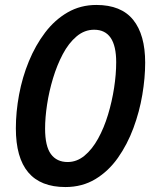

<svg xmlns="http://www.w3.org/2000/svg" viewBox="-20 -745 623 775"><path d="M244 10Q44 10 44 -227Q44 -293 57 -363Q70 -433 96.5 -497.5Q123 -562 162 -613.5Q201 -665 253 -695Q305 -725 369 -725Q469 -725 517.5 -665Q566 -605 566 -492Q566 -431 554.5 -362.5Q543 -294 518.5 -228Q494 -162 456 -108Q418 -54 365 -22Q312 10 244 10ZM253 -91Q290 -91 321 -116.5Q352 -142 376 -185.5Q400 -229 416 -282Q432 -335 440.5 -390Q449 -445 449 -494Q449 -625 360 -625Q321 -625 289 -598Q257 -571 233.5 -526.5Q210 -482 194 -429Q178 -376 170 -323Q162 -270 162 -226Q162 -155 185.5 -123Q209 -91 253 -91Z"/></svg>

Font: Noto Sans Condensed SemiBold
Style: Italic
Weight: 600
Width: 3
Italic angle: -12°
Designer: Monotype Design Team
Foundry: Monotype Imaging Inc.
Version: Version 2.013; ttfautohint (v1.8.4.7-5d5b)